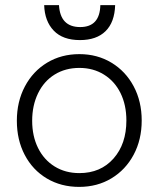

<svg xmlns="http://www.w3.org/2000/svg" viewBox="-20 -722 621 752"><path d="M46 -249Q46 -324 77.5 -383.5Q109 -443 164.5 -476.5Q220 -510 291 -510Q361 -510 416.5 -476.5Q472 -443 503.5 -384Q535 -325 535 -250Q535 -175 503.5 -116Q472 -57 416.5 -23.5Q361 10 290 10Q219 10 163.5 -23Q108 -56 77 -115Q46 -174 46 -249ZM475 -250Q475 -311 452 -357.5Q429 -404 387 -430Q345 -456 291 -456Q236 -456 194 -430Q152 -404 129 -356.5Q106 -309 106 -249Q106 -189 129 -142.5Q152 -96 194 -70Q236 -44 291 -44Q374 -44 424.5 -101Q475 -158 475 -250ZM153 -702H211Q216 -616 294 -616Q371 -616 373 -702H431Q429 -635 393.5 -600Q358 -565 293 -565Q226 -565 190.5 -602Q155 -639 153 -702Z"/></svg>

Font: Bellota
Style: Regular
Weight: 400
Designer: Kemie Guaida
Foundry: Kemie Guaida
Version: Version 4.001